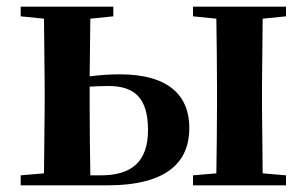

<svg xmlns="http://www.w3.org/2000/svg" viewBox="-20 -556 925 576"><path d="M42 0H302C484 0 548 -72 548 -172C548 -270 485 -333 340 -333C311 -333 280 -331 249 -327L251 -500L320 -507V-536H42V-507L112 -500L114 -301V-235L112 -36L42 -30ZM249 -296C266 -297 284 -298 305 -298C383 -298 424 -263 424 -166C424 -72 376 -30 283 -30H251C250 -87 249 -177 249 -235ZM559 -507 629 -500C630 -442 631 -357 631 -301V-235C631 -179 630 -94 629 -36L559 -30V0H838V-30L768 -36L766 -235V-301L768 -500L838 -507V-536H559Z"/></svg>

Font: Noto Serif CJK HK
Style: Bold
Weight: 700
Designer: Ryoko NISHIZUKA 西塚涼子 (kana & ideographs); Frank Grießhammer (Latin, Greek & Cyrillic); Wenlong ZHANG 张文龙 (bopomofo); San
Foundry: Adobe
Version: Version 2.001;hotconv 1.1.0;makeotfexe 2.6.0